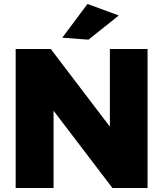

<svg xmlns="http://www.w3.org/2000/svg" viewBox="-20 -948 823 968"><path d="M59 -701H236L589 -237L534 -218V-701H724V0H547L195 -462L250 -481V0H59ZM421 -928 579 -870 426 -748 294 -758Z"/></svg>

Font: Alexandria ExtraBold
Style: Regular
Weight: 800
Designer: Mohamed Gaber
Foundry: Kief Type Foundry
Version: Version 5.100